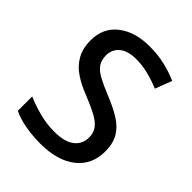

<svg xmlns="http://www.w3.org/2000/svg" viewBox="-207 -839 964 964"><g transform="rotate(45 275.0 -357.0)"><path d="M505 -193Q505 -98 436 -44Q367 10 247 10Q189 10 137.5 0.5Q86 -9 50 -27V-129Q90 -111 144 -96.5Q198 -82 254 -82Q326 -82 362 -110Q398 -138 398 -185Q398 -218 381.5 -240.5Q365 -263 330 -282Q295 -301 238 -324Q185 -344 144.5 -371Q104 -398 81 -438Q58 -478 58 -536Q58 -624 122 -674Q186 -724 290 -724Q348 -724 397.5 -712.5Q447 -701 492 -681L458 -592Q417 -609 374.5 -620Q332 -631 287 -631Q228 -631 197 -605Q166 -579 166 -537Q166 -504 181 -481.5Q196 -459 229 -441Q262 -423 316 -401Q376 -377 418.5 -350.5Q461 -324 483 -286.5Q505 -249 505 -193Z"/></g></svg>

Font: Noto Sans Medium
Style: Regular
Weight: 500
Designer: Monotype Design Team
Foundry: Monotype Imaging Inc.
Version: Version 2.007